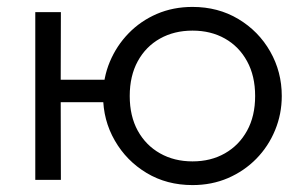

<svg xmlns="http://www.w3.org/2000/svg" viewBox="-20 -520 872 555"><path d="M82 0V-485H156L155.5 -289.5H326V-224.5H155.5L156 0ZM536.5 15Q462 15 403.8 -20Q345.5 -55 311.8 -113.8Q278 -172.5 278 -242.5Q278 -295 297.5 -341.5Q317 -388 351.8 -423.8Q386.5 -459.5 433.5 -479.8Q480.5 -500 536.5 -500Q610.5 -500 669 -465Q727.5 -430 761 -371.2Q794.5 -312.5 794.5 -242.5Q794.5 -190.5 775.2 -143.8Q756 -97 721 -61.2Q686 -25.5 639 -5.2Q592 15 536.5 15ZM536.5 -53.5Q589.5 -53.5 630.2 -76.8Q671 -100 694.2 -142.2Q717.5 -184.5 717.5 -242.5Q717.5 -300.5 694.2 -343Q671 -385.5 630.2 -408.5Q589.5 -431.5 536.5 -431.5Q483.5 -431.5 442.5 -408.5Q401.5 -385.5 378.2 -343Q355 -300.5 355 -242.5Q355 -184.5 378.2 -142.2Q401.5 -100 442.5 -76.8Q483.5 -53.5 536.5 -53.5Z"/></svg>

Font: Geologica Roman ExtraLight
Style: Regular
Weight: 250
Designer: Sindre Bremnes, Frode Helland
Foundry: Monokrom Skriftforlag AS
Version: Version 1.010;gftools[0.9.28]